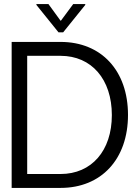

<svg xmlns="http://www.w3.org/2000/svg" viewBox="-20 -919 672 939"><path d="M37 0H276C476 0 606 -141 606 -357C606 -573 476 -714 276 -714H37ZM113 -68V-646H276C428 -646 527 -531 527 -356C527 -182 428 -68 276 -68ZM158 -895 266 -761H289L397 -895V-899H338L278 -818H276L217 -899H158Z"/></svg>

Font: Non Bureau Light
Style: Regular
Weight: 300
Designer: Jona Saucedo
Foundry: Non Foundry
Version: Version 1.000;FEAKit 1.0